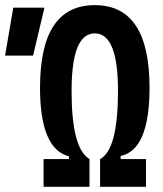

<svg xmlns="http://www.w3.org/2000/svg" viewBox="-25 -723 631 743"><path d="M143.6 0H321.3V-107.4C274.9 -134.8 252 -222.2 252 -371.1C252 -520 281.7 -593.8 341.8 -593.8C401.9 -593.8 431.6 -520 431.6 -371.1C431.6 -219.7 408.7 -131.8 362.3 -107.4V0H540V-107.4H441.9V-119.6C516.1 -134.8 553.7 -222.7 553.7 -383.3C553.7 -597.2 483.4 -703.1 341.8 -703.1C200.2 -703.1 129.9 -597.2 129.9 -383.3C129.9 -225.1 167.5 -136.7 241.7 -118.2V-107.4H143.6ZM-5.4 -507.8H103L147 -693.4H26.4Z"/></svg>

Font: Cascadia Mono SemiBold
Style: Regular
Weight: 600
Monospace: yes
Designer: Aaron Bell
Foundry: Saja Typeworks
Version: Version 2404.023